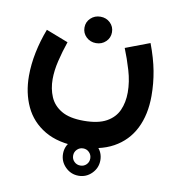

<svg xmlns="http://www.w3.org/2000/svg" viewBox="-87 -511 869 946"><g transform="rotate(10 348.0 -37.5)"><path d="M325.3 263.7Q325.3 245.8 337.9 233.2Q350.5 220.6 368.4 220.6Q386.3 220.6 398.6 233.1Q411 245.6 411 263.7Q411 281.9 398.7 294.1Q386.5 306.3 368.3 306.3Q350.2 306.3 337.7 293.9Q325.3 281.5 325.3 263.7ZM274.7 263.6Q274.7 302.1 302.3 329.7Q329.9 357.3 368.3 357.3Q406.8 357.3 434.2 329.7Q461.5 302.2 461.5 263.7Q461.5 225.2 434.2 197.9Q406.9 170.5 368.4 170.5Q329.9 170.5 302.3 197.8Q274.7 225.2 274.7 263.6ZM270.8 -367.3Q270.8 -339.3 290.8 -320.2Q310.9 -301.1 339.8 -301.1Q368.7 -301.1 388.5 -320.2Q408.4 -339.2 408.4 -367.2Q408.4 -395.2 388.6 -414.3Q368.8 -433.3 339.9 -433.3Q310.9 -433.3 290.9 -414.3Q270.8 -395.3 270.8 -367.3ZM346 86.2Q275.3 86.2 234.9 62.3Q194.4 38.5 177.4 -1.5Q160.4 -41.5 160.4 -89.6Q160.4 -132.7 172.2 -181.7Q183.9 -230.8 201.1 -281L90.4 -323.8Q67.5 -264.1 55.1 -203.4Q42.7 -142.6 42.7 -85.6Q42.7 -0.3 74.6 67.8Q106.5 136 173.7 175.9Q240.9 215.8 346 215.8Q448.1 215.8 516.7 178Q585.2 140.2 619.9 71Q654.6 1.7 654.6 -92.4Q654.6 -154.4 643.1 -215.7Q631.6 -277 604.7 -348.2L483.5 -302.3Q503.1 -254.3 519.7 -198.3Q536.4 -142.3 536.4 -88.5Q536.4 -39.5 519 0.1Q501.7 39.6 460.2 62.9Q418.6 86.2 346 86.2Z"/></g></svg>

Font: Vazirmatn RD NL
Style: Regular
Weight: 400
Designer: Saber Rastikerdar
Foundry: Saber Rastikerdar
Version: Version 32.101